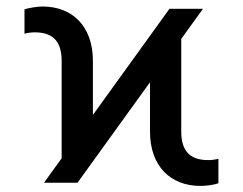

<svg xmlns="http://www.w3.org/2000/svg" viewBox="-20 -573 762 602"><path d="M117.9 0H223L450.3 -315V-160.5C450.3 -51.1 515.6 9.9 608 9.9C625 9.9 650.6 7.1 664.8 1.4V-75.3C654.8 -72.4 642 -71 633.5 -71C581 -71 548.3 -93.8 548.3 -160.5V-451L616.5 -545.5H511.4L271.3 -212.7V-382.1C271.3 -491.5 206 -552.6 113.6 -552.6C96.6 -552.6 72.4 -548.3 56.8 -544V-467.3C66.8 -470.2 79.5 -471.6 88.1 -471.6C140.6 -471.6 173.3 -448.9 173.3 -382.1V-76.7Z"/></svg>

Font: Margiela Sans
Style: Regular
Weight: 400
Designer: Stefan Endress, Andreas Faust
Version: Version 1.100;FEAKit 1.0